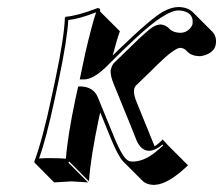

<svg xmlns="http://www.w3.org/2000/svg" viewBox="-20 -462 638 549"><path d="M266.1 -429.2 322.8 -372.6Q314 -348.6 302.2 -303.2L321.3 -321.8Q411.1 -408.7 446.3 -428.7Q470.7 -441.9 490.2 -441.9Q516.6 -441.4 530.8 -427.7L587.4 -371.1Q601.1 -356 596.7 -333.5Q592.3 -313 565.9 -304.2Q558.1 -301.8 551.8 -301.3Q528.3 -301.8 516.6 -313.5L510.3 -319.8Q502.4 -325.2 495.6 -325.2Q479 -325.2 427.7 -274.9Q420.4 -268.1 413.1 -260.3L368.7 -217.3Q364.7 -213.4 363.3 -205.1V-204.6Q361.3 -191.4 372.1 -166.5L419.4 -50.3Q420.9 -46.9 421.9 -43.9Q431.2 -48.8 445.3 -63L460.9 -45.9L517.6 10.7Q461.9 64 424.3 66.4Q419.4 66.9 415.5 66.4Q399.4 65.4 388.7 56.2L332 -0.5Q317.9 -15.6 298.3 -63L266.6 -140.6L262.7 -123.5Q238.8 -10.3 234.4 56.6L178.2 0L175.3 2.9L231.9 59.6Q230 59.6 184.6 56.6L134.8 59.6L78.6 2.9L78.1 0Q102.1 -64.5 126.5 -180.2L138.2 -234.9Q163.6 -355 165.5 -411.1L168 -414.1Q199.7 -416.5 253.9 -437Q257.3 -438.5 259.3 -439Q263.2 -438.5 265.1 -437Q267.1 -434.1 266.1 -429.2ZM254.9 -426.8Q205.6 -407.7 175.3 -404.8Q171.9 -347.2 147.9 -232.9L136.2 -177.7Q112.8 -67.9 91.8 -8.8Q107.9 -10.3 127.9 -9.8Q151.9 -9.8 168.5 -8.3Q173.3 -73.7 196.3 -182.1L203.6 -214.8H211.4Q247.6 -213.4 259.8 -183.6L307.6 -66.9Q332.5 -6.8 349.1 -1.5Q354 0 358.9 0Q390.1 0 422.4 -25.4Q434.1 -34.7 446.8 -46.4L444.8 -48.8Q424.8 -31.7 406.7 -30.8Q383.8 -30.8 370.6 -60.1Q368.2 -65.9 362.8 -80.1Q356.9 -95.2 353.5 -103L306.2 -219.2Q293.9 -248 296.9 -263.2Q300.3 -275.4 305.2 -281.2L349.6 -324.2Q407.2 -381.8 424.3 -388.7Q432.1 -391.6 439 -392.1Q454.6 -391.1 466.3 -377.9Q476.6 -368.7 495.1 -368.2Q515.1 -368.2 526.9 -385.3Q529.3 -389.2 530.3 -392.1Q535.2 -423.3 503.4 -430.7Q497.1 -432.1 490.2 -432.1Q452.6 -432.1 365.7 -350.6Q350.6 -336.4 328.1 -314.9L280.3 -267.6Q245.1 -234.9 220.2 -234.9H208L223.6 -309.1Q243.7 -395 254.9 -426.8Z"/></svg>

Font: Linux Biolinum Shadow O
Style: Italic
Weight: 400
Italic angle: -12°
Designer: Philipp H. Poll
Foundry: Philipp H. Poll
Version: Version 0.6.2